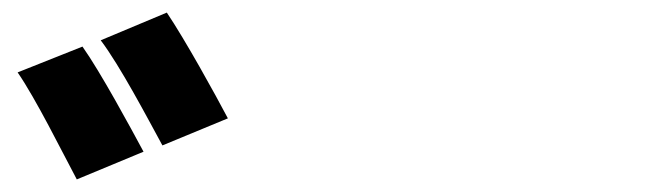

<svg xmlns="http://www.w3.org/2000/svg" viewBox="-20 -879 1040 305"><path d="M111 -805 8 -764C37 -722 78 -639 102 -594L208 -638C187 -677 140 -764 111 -805ZM245 -859 140 -815C171 -774 214 -692 238 -648L342 -691C322 -729 274 -816 245 -859Z"/></svg>

Font: Noto Sans JP Black
Style: Regular
Weight: 900
Designer: Ryoko NISHIZUKA 西塚涼子 (kana, bopomofo & ideographs); Paul D. Hunt (Latin, Greek & Cyrillic); Sandoll Communications 산돌커뮤니
Foundry: Adobe
Version: Version 2.002;hotconv 1.0.116;makeotfexe 2.5.65601